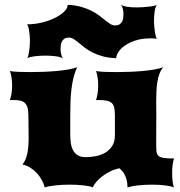

<svg xmlns="http://www.w3.org/2000/svg" viewBox="-20 -822 791 842"><path d="M78.6 -100.6Q94.2 -120.1 100.1 -150.4Q106 -180.7 105.5 -223.1L104.5 -319.8Q104 -340.8 99.6 -353.3Q95.2 -365.7 86.9 -372.3Q78.6 -378.9 66.4 -381.1Q54.2 -383.3 38.6 -383.3H23.4Q27.3 -393.1 30.3 -410.4Q33.2 -427.7 33.2 -446.8Q33.2 -465.3 30.5 -482.7Q27.8 -500 23.4 -510.3Q38.6 -507.8 62.5 -506.8Q86.4 -505.9 115.2 -505.9Q142.6 -505.9 172.1 -507.1Q201.7 -508.3 229 -510.7Q256.3 -513.2 279.8 -517.3Q303.2 -521.5 318.8 -527.3Q309.1 -508.3 303 -484.1Q296.9 -460 293.5 -432.6Q290 -405.3 289.1 -375.7Q288.1 -346.2 288.1 -316.4V-231.4Q288.1 -212.4 290.5 -194.8Q293 -177.2 300.3 -163.3Q307.6 -149.4 320.8 -141.1Q334 -132.8 355.5 -132.8Q377.4 -132.8 400.1 -137.2Q422.9 -141.6 441.7 -152.6Q460.4 -163.6 472.2 -182.1Q483.9 -200.7 483.9 -228.5V-319.8Q483.4 -338.4 480.7 -350.6Q478 -362.8 470.2 -370.1Q462.4 -377.4 448.5 -380.4Q434.6 -383.3 411.1 -383.3H400.9Q404.8 -393.1 407.7 -410.4Q410.6 -427.7 410.6 -446.8Q410.6 -465.3 408 -482.7Q405.3 -500 400.9 -510.3Q416 -507.8 439.9 -506.8Q463.9 -505.9 492.7 -505.9Q520 -505.9 549.6 -507.1Q579.1 -508.3 606.4 -510.7Q633.8 -513.2 657.2 -517.3Q680.7 -521.5 696.3 -527.3Q686 -515.6 679.7 -499.3Q673.3 -482.9 670.2 -463.1Q667 -443.4 666 -420.9Q665 -398.4 665 -375.5Q665 -360.4 665.3 -345.5Q665.5 -330.6 665.5 -316.4L665 -190.4Q665 -170.4 666.3 -158Q667.5 -145.5 674.8 -138.7Q682.1 -131.8 698 -129.4Q713.9 -127 743.2 -127Q739.3 -115.7 737.1 -99.4Q734.9 -83 734.9 -66.4Q734.9 -47.9 736.6 -29.5Q738.3 -11.2 743.2 0Q731.4 -5.4 705.1 -8.8Q678.7 -12.2 647.5 -12.2Q612.3 -12.2 583.5 -8.8Q554.7 -5.4 539.1 0Q539.1 -17.1 535.9 -30.3Q532.7 -43.5 527.8 -53.7Q522.9 -64 516.6 -71.3Q510.3 -78.6 503.9 -84Q483.4 -80.1 464.4 -70.8Q445.3 -61.5 429.4 -49.6Q413.6 -37.6 402.3 -24.4Q391.1 -11.2 386.7 0Q382.8 -2.9 371.8 -5.1Q360.8 -7.3 346.4 -9Q332 -10.7 315.9 -11.5Q299.8 -12.2 285.2 -12.2Q270.5 -12.2 254.6 -11.5Q238.8 -10.7 223.6 -9Q208.5 -7.3 196 -5.1Q183.6 -2.9 176.3 0Q171.9 -17.1 162.8 -33.4Q153.8 -49.8 141.1 -63.5Q128.4 -77.1 112.5 -86.9Q96.7 -96.7 78.6 -100.6ZM99.1 -566.9Q102.5 -571.8 104.7 -580.8Q106.9 -589.8 108.4 -601.1Q109.9 -612.3 110.6 -624.5Q111.3 -636.7 111.3 -647.9Q111.3 -657.2 110.1 -668.5Q108.9 -679.7 107.2 -689.9Q105.5 -700.2 103 -707.3Q100.6 -714.4 97.7 -715.3Q132.3 -715.3 164.8 -723.4Q197.3 -731.4 222.2 -744.1Q247.1 -756.8 262 -771.7Q276.9 -786.6 276.9 -800.8Q310.5 -799.3 335.9 -792Q361.3 -784.7 381.1 -774.7Q400.9 -764.6 415.5 -753.4Q430.2 -742.2 441.9 -732.7Q453.6 -723.1 463.9 -716.8Q474.1 -710.4 484.4 -710.4Q496.6 -710.4 503.9 -715.1Q511.2 -719.7 515.1 -726.8Q519 -733.9 520.3 -742.9Q521.5 -752 521.5 -760.7Q521.5 -772.5 518.6 -783.4Q515.6 -794.4 510.7 -802.2Q514.2 -798.3 522 -795.9Q529.8 -793.5 539.6 -792Q549.3 -790.5 560.3 -790Q571.3 -789.6 581.1 -789.6Q593.3 -789.6 607.4 -790.5Q621.6 -791.5 634.3 -793Q647 -794.4 656.2 -796.6Q665.5 -798.8 668 -801.3Q664.6 -796.9 662.1 -789.3Q659.7 -781.7 658.2 -771.7Q656.7 -761.7 656 -750.5Q655.3 -739.3 655.3 -727.5Q655.3 -718.3 656.5 -705.8Q657.7 -693.4 659.4 -681.6Q661.1 -669.9 663.6 -661.6Q666 -653.3 668.9 -652.3Q654.3 -653.8 640.1 -653.8Q604 -653.8 575.9 -645Q547.9 -636.2 528.8 -623Q509.8 -609.9 499.8 -594.7Q489.7 -579.6 489.7 -566.9Q456.1 -567.9 430.7 -575Q405.3 -582 385.5 -592Q365.7 -602.1 351.1 -613.5Q336.4 -625 324.7 -634.8Q313 -644.5 302.7 -650.9Q292.5 -657.2 282.2 -657.2Q270 -657.2 262.9 -652.6Q255.9 -647.9 252 -640.9Q248 -633.8 246.8 -624.8Q245.6 -615.7 245.6 -606.9Q245.6 -595.2 248.3 -584.2Q251 -573.2 255.9 -565.4Q252.4 -568.8 243.9 -571.3Q235.4 -573.7 224.6 -575.2Q213.9 -576.7 202.1 -577.4Q190.4 -578.1 180.7 -578.1Q168.9 -578.1 156 -577.4Q143.1 -576.7 131.6 -575.2Q120.1 -573.7 111.3 -571.5Q102.5 -569.3 99.1 -566.9Z"/></svg>

Font: Arbutus
Style: Regular
Weight: 400
Designer: Karolina Lach
Foundry: Sorkin Type Co.
Version: Version 1.002